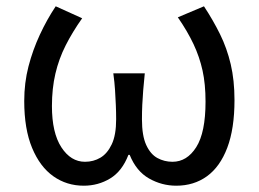

<svg xmlns="http://www.w3.org/2000/svg" viewBox="-20 -577 822 610"><path d="M246 13Q192 13 149.5 -17Q107 -47 82 -107Q57 -167 57 -256Q57 -314 70.5 -366Q84 -418 106.5 -466.5Q129 -515 157 -557L241 -519Q210 -475 188.5 -432.5Q167 -390 156 -343Q145 -296 145 -240Q145 -155 175 -109Q205 -63 250 -63Q277 -63 299 -76Q321 -89 335 -118.5Q349 -148 349 -198Q349 -221 348 -243.5Q347 -266 345.5 -290.5Q344 -315 340 -344H440Q437 -315 435 -290.5Q433 -266 432 -243.5Q431 -221 431 -198Q431 -146 444.5 -116.5Q458 -87 480 -75Q502 -63 528 -63Q574 -63 603.5 -109.5Q633 -156 633 -254Q633 -310 623.5 -353Q614 -396 595 -436.5Q576 -477 545 -522L628 -557Q657 -513 679 -468.5Q701 -424 713 -373Q725 -322 725 -259Q725 -168 702 -107.5Q679 -47 637.5 -17Q596 13 540 13Q494 13 453.5 -10Q413 -33 392 -85H388Q368 -33 330 -10Q292 13 246 13Z"/></svg>

Font: Noto Sans HK
Style: Regular
Weight: 400
Designer: Ryoko NISHIZUKA 西塚涼子 (kana, bopomofo & ideographs); Paul D. Hunt (Latin, Greek & Cyrillic); Sandoll Communications 산돌커뮤니
Foundry: Adobe
Version: Version 2.004-H2;hotconv 1.0.118;makeotfexe 2.5.65603